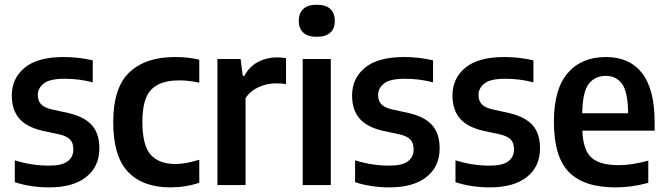

<svg xmlns="http://www.w3.org/2000/svg" viewBox="-20 -800 2880 830"><path d="M193.5 10Q112 10 44 -12.5V-107Q116.5 -84 192 -84Q247.5 -84 272.2 -102.5Q297 -121 297 -154Q297 -182.5 282.8 -197Q268.5 -211.5 237 -219L164.5 -234.5Q95 -250.5 63 -288Q31 -325.5 31 -387.5Q31 -461.5 87 -507.5Q143 -553.5 255 -553.5Q290 -553.5 321.8 -549.5Q353.5 -545.5 381 -539V-444Q323 -459.5 259.5 -459.5Q194 -459.5 168.8 -438.8Q143.5 -418 143.5 -389.5Q143.5 -364.5 157.2 -349.8Q171 -335 202 -327.5L275 -311.5Q344.5 -295.5 377 -259.2Q409.5 -223 409.5 -158.5Q409.5 -80 352.8 -35Q296 10 193.5 10Z M716.5 10Q597.5 10 533.5 -57Q469.5 -124 469.5 -272Q469.5 -421.5 539.5 -487.5Q609.5 -553.5 735.5 -553.5Q763 -553.5 789.8 -550.8Q816.5 -548 841.5 -542V-442.5Q796.5 -452.5 754.5 -452.5Q672.5 -452.5 634 -412.8Q595.5 -373 595.5 -274Q595.5 -171 631.5 -131Q667.5 -91 738.5 -91Q782.5 -91 841.5 -109.5V-10Q782 10 716.5 10Z M920 0V-545H1020L1029.5 -472H1036Q1059 -513.5 1096.5 -532.8Q1134 -552 1177.5 -552Q1188.5 -552 1198.5 -551Q1208.5 -550 1216.5 -548.5V-436Q1205 -438.5 1193.5 -439Q1182 -439.5 1170 -439.5Q1133.5 -439.5 1097.8 -423.2Q1062 -407 1041.5 -376V0Z M1288.5 0V-545H1410V0ZM1349.5 -641Q1310 -641 1290.8 -659.2Q1271.5 -677.5 1271.5 -710Q1271.5 -742.5 1290.8 -761Q1310 -779.5 1349.5 -779.5Q1389 -779.5 1408.2 -761Q1427.5 -742.5 1427.5 -710Q1427.5 -677.5 1408.2 -659.2Q1389 -641 1349.5 -641Z M1664.5 10Q1583 10 1515 -12.5V-107Q1587.5 -84 1663 -84Q1718.5 -84 1743.2 -102.5Q1768 -121 1768 -154Q1768 -182.5 1753.8 -197Q1739.5 -211.5 1708 -219L1635.5 -234.5Q1566 -250.5 1534 -288Q1502 -325.5 1502 -387.5Q1502 -461.5 1558 -507.5Q1614 -553.5 1726 -553.5Q1761 -553.5 1792.8 -549.5Q1824.5 -545.5 1852 -539V-444Q1794 -459.5 1730.5 -459.5Q1665 -459.5 1639.8 -438.8Q1614.5 -418 1614.5 -389.5Q1614.5 -364.5 1628.2 -349.8Q1642 -335 1673 -327.5L1746 -311.5Q1815.5 -295.5 1848 -259.2Q1880.5 -223 1880.5 -158.5Q1880.5 -80 1823.8 -35Q1767 10 1664.5 10Z M2098.5 10Q2017 10 1949 -12.5V-107Q2021.5 -84 2097 -84Q2152.5 -84 2177.2 -102.5Q2202 -121 2202 -154Q2202 -182.5 2187.8 -197Q2173.5 -211.5 2142 -219L2069.5 -234.5Q2000 -250.5 1968 -288Q1936 -325.5 1936 -387.5Q1936 -461.5 1992 -507.5Q2048 -553.5 2160 -553.5Q2195 -553.5 2226.8 -549.5Q2258.5 -545.5 2286 -539V-444Q2228 -459.5 2164.5 -459.5Q2099 -459.5 2073.8 -438.8Q2048.5 -418 2048.5 -389.5Q2048.5 -364.5 2062.2 -349.8Q2076 -335 2107 -327.5L2180 -311.5Q2249.5 -295.5 2282 -259.2Q2314.5 -223 2314.5 -158.5Q2314.5 -80 2257.8 -35Q2201 10 2098.5 10Z M2639.5 10Q2504.5 10 2439.5 -56Q2374.5 -122 2374.5 -273.5Q2374.5 -415 2434.2 -484.2Q2494 -553.5 2599.5 -553.5Q2701 -553.5 2755.5 -484Q2810 -414.5 2810 -270V-235H2497.5Q2500.5 -151.5 2536.8 -118.8Q2573 -86 2655 -86Q2684 -86 2715.8 -91Q2747.5 -96 2782.5 -105.5V-9.5Q2743.5 1 2709 5.5Q2674.5 10 2639.5 10ZM2598.5 -472Q2552.5 -472 2525.5 -438Q2498.5 -404 2497 -310.5H2695.5Q2694 -404 2668.8 -438Q2643.5 -472 2598.5 -472Z"/></svg>

Font: Encode Sans Semi Condensed SemiBold
Style: Regular
Weight: 600
Width: 4
Designer: Multiple Designers
Foundry: Impallari Type
Version: Version 3.000; ttfautohint (v1.8.3) -l 8 -r 50 -G 200 -x 14 